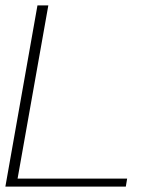

<svg xmlns="http://www.w3.org/2000/svg" viewBox="-21 -695 607 715"><path d="M-1 0 118.5 -675H159L44.5 -30H452.5L447.5 0Z"/></svg>

Font: Anybody ExtraExpanded ExtraLight
Style: Italic
Weight: 200
Width: 8
Italic angle: -10°
Designer: Tyler Finck
Foundry: Etcetera Type Company
Version: Version 1.010; ttfautohint (v1.8.3) -l 8 -r 50 -G 200 -x 14 